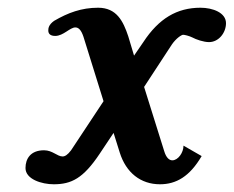

<svg xmlns="http://www.w3.org/2000/svg" viewBox="-20 -465 605 497"><path d="M351 -356 327 -321 312 -371C299 -410 282 -445 234 -445C191 -445 156 -432 120 -411C106 -401 105 -392 105 -386C105 -377 111 -372 123 -372C144 -372 161 -394 175 -394C183 -394 190 -388 196 -370L248 -203L164 -76C155 -64 148 -60 142 -60C128 -60 116 -76 94 -76C59 -76 46 -54 46 -30C46 -1 88 12 119 12C165 12 195.5 -3.3 238 -67L274 -121L290 -70C306.3 -18.1 344 12 394 12C436 12 471 -8 502 -61L455 -88C455 -70 441 -50 426 -50C418 -50 410 -57 405 -74L353 -240L425 -350C436 -366 450 -375 454 -375C458 -375 470 -372 478 -368C487 -363 507 -356 521 -356C546 -356 565 -380 565 -405C565 -432 531 -445 499 -445C438 -445 391 -417 351 -356Z"/></svg>

Font: Linux Libertine O
Style: Bold Italic
Weight: 700
Italic angle: -11.5°
Designer: Philipp H. Poll
Foundry: Philipp H. Poll
Version: Version 4.1.0